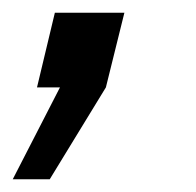

<svg xmlns="http://www.w3.org/2000/svg" viewBox="-62 -137 308 301"><path d="M16 144H-42L32 0H-4L24 -117H133L104 0Z"/></svg>

Font: CST
Style: Italic
Weight: 400
Italic angle: -14°
Version: Version 1.00